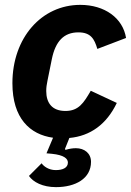

<svg xmlns="http://www.w3.org/2000/svg" viewBox="-20 -557 538 789"><path d="M310 -537C151 -537 31 -402 31 -215C31 -71 103 -4 198 9L171 73L193 75C243 80 259 95 259 111C259 133 237 142 209 142C180 142 159 126 151 114L99 166C116 191 155 212 210 212C290 212 354 177 354 108C354 73 327 52 292 52C279 52 265 54 249 59L247 55L265 10C351 2 418 -46 460 -134L353 -184C324 -134 303 -101 249 -101C194 -101 170 -134 170 -183C170 -197 172 -211 175 -225L193 -314C208 -388 243 -424 302 -424C353 -424 368 -397 380 -356L498 -401C485 -483 410 -537 310 -537Z"/></svg>

Font: LVC Sans
Style: Bold Italic
Weight: 700
Italic angle: -11.31°
Designer: Mike Abbink, Paul van der Laan, Pieter van Rosmalen
Foundry: Bold Monday
Version: Version 3.0